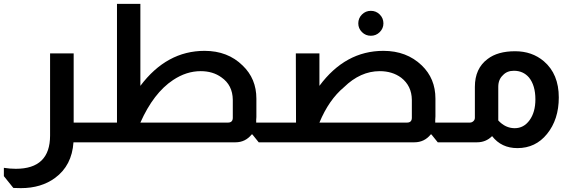

<svg xmlns="http://www.w3.org/2000/svg" viewBox="-32 -736 2956 993"><path d="M349 -460V-102H400V0H348Q340 120 253 184Q181 237 76 237Q58 237 37 236L-12 175V132Q20 137 50 137Q227 137 227 -35V-460Z M694 -716V-292Q830 -473 1026 -473Q1146 -473 1223 -397Q1294 -329 1294 -226V-131Q1294 -127 1293 -116Q1293 -106 1293 -102H1326V0H1306L1273 -41H1270Q1237 0 1186 0H393V-102H573V-716ZM1172 -220Q1171 -296 1113 -336Q1069 -368 1006 -368Q932 -368 863 -322Q762 -255 694 -102H1147Q1172 -102 1172 -127Z M1886 -680Q1913 -680 1932 -661Q1951 -642 1951 -615Q1951 -589 1932 -570Q1913 -551 1886 -551Q1859 -551 1840 -570Q1821 -589 1821 -615Q1821 -642 1840 -661Q1859 -680 1886 -680ZM1620 -292Q1754 -473 1951 -473Q2071 -473 2149 -398Q2220 -330 2220 -226V-134Q2220 -128 2219 -117Q2219 -107 2219 -102H2252V0H2232L2199 -41H2196Q2163 0 2111 0H1319V-102H1499L1498 -460H1620ZM2098 -220Q2097 -292 2043 -334Q1997 -368 1932 -368Q1832 -368 1747 -285Q1669 -220 1620 -102H2073Q2098 -102 2098 -127Z M2424 -287Q2424 -382 2490 -431Q2542 -471 2632 -471Q2720 -471 2781 -419Q2858 -353 2858 -232Q2858 -118 2797 -43Q2738 30 2644 30Q2561 30 2513 -32Q2481 0 2435 0H2244V-102H2398Q2409 -102 2417 -110Q2424 -117 2424 -127ZM2545 -113Q2582 -73 2630 -73Q2677 -73 2707 -114.5Q2737 -156 2737 -222Q2737 -294 2704 -335Q2674 -370 2626 -370Q2590 -370 2569 -347Q2545 -325 2545 -287Z"/></svg>

Font: Almarai Bold
Style: Regular
Weight: 700
Designer: Boutros International 2019
Foundry: Created by Boutros International 2019
Version: Version 1.10